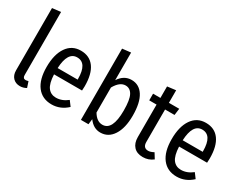

<svg xmlns="http://www.w3.org/2000/svg" viewBox="-83 -1229 2181 1722"><g transform="rotate(30 1008.0 -368.5)"><path d="M173 12Q128 12 100.5 -16.5Q73 -45 73 -94V-739L161 -749V-96Q161 -61 190 -61Q200 -61 218 -66L238 -6Q207 12 173 12Z M678 -279Q678 -257 676 -233H386Q390 -140 420.5 -100Q451 -60 504 -60Q566 -60 623 -105L661 -54Q590 12 500 12Q403 12 349 -58Q295 -128 295 -258Q295 -388 346.5 -463Q398 -538 490 -538Q581 -538 629.5 -471.5Q678 -405 678 -279ZM593 -298V-305Q593 -469 491 -469Q394 -469 386 -298Z M1015 -538Q1094 -538 1138.5 -468.5Q1183 -399 1183 -264Q1183 -136 1135 -62Q1087 12 1005 12Q933 12 884 -56L877 0H799V-738L887 -748V-462Q937 -538 1015 -538ZM986 -58Q1090 -58 1090 -264Q1090 -376 1065 -422Q1040 -468 993 -468Q933 -468 887 -386V-127Q928 -58 986 -58Z M1516 -79 1550 -24Q1504 12 1445 12Q1384 12 1351 -23.5Q1318 -59 1318 -121V-458H1242V-527H1318V-646L1406 -657V-527H1513L1504 -458H1406V-122Q1406 -61 1459 -61Q1483 -61 1516 -79Z M1973 -279Q1973 -257 1971 -233H1681Q1685 -140 1715.5 -100Q1746 -60 1799 -60Q1861 -60 1918 -105L1956 -54Q1885 12 1795 12Q1698 12 1644 -58Q1590 -128 1590 -258Q1590 -388 1641.5 -463Q1693 -538 1785 -538Q1876 -538 1924.5 -471.5Q1973 -405 1973 -279ZM1888 -298V-305Q1888 -469 1786 -469Q1689 -469 1681 -298Z"/></g></svg>

Font: Fira Sans Condensed
Style: Regular
Weight: 400
Width: 3
Designer: Carrois Corporate & Edenspiekermann AG
Foundry: Carrois Corporate GbR & Edenspiekermann AG
Version: Version 4.202;PS 004.202;hotconv 1.0.88;makeotf.lib2.5.64775